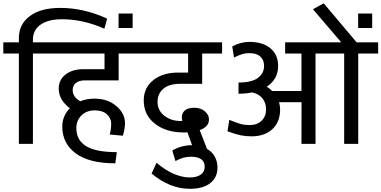

<svg xmlns="http://www.w3.org/2000/svg" viewBox="-35 -885 2346 1181"><path d="M81.1 0V-555.7H-14.6V-624.5H81.1V-652.3Q81.1 -735.4 148.2 -785.9Q215.3 -836.4 336.4 -836.4Q480.5 -836.4 624 -770.5L606.9 -708.5Q476.1 -766.6 346.7 -766.6Q262.2 -766.6 214.8 -733.6Q167.5 -700.7 167.5 -641.1V-624.5H290V-555.7H167.5V0Z M348.1 -106.4Q348.1 -171.4 394.5 -219.2Q326.2 -271 326.2 -339.8Q326.2 -393.6 367.9 -426.5Q409.7 -459.5 479 -459.5H607.9V-555.7H260.7V-624.5H817.4V-555.7H694.8V-390.6H487.8Q451.2 -390.6 431.6 -374.5Q412.1 -358.4 412.1 -331.1Q412.1 -287.6 459 -262.2Q498 -278.3 545.9 -278.3Q627 -278.3 680.4 -232.9Q733.9 -187.5 733.9 -127.4Q733.9 -93.8 720.7 -50.3L640.1 -57.6Q648.9 -90.3 648.9 -124Q648.9 -157.7 622.6 -181.9Q596.2 -206.1 547.1 -206.1Q498 -206.1 466.3 -175.3Q434.6 -144.5 434.6 -97.2Q434.6 -62 447.8 -35.6Q460.9 -9.3 489.7 10.7Q548.3 50.8 683.6 50.8L674.3 119.6Q513.2 119.6 430.7 58.3Q348.1 -2.9 348.1 -106.4Z M780.8 -801.8V-712.9H694.3V-801.8Z M1118.2 -70.8 1094.2 -70.3Q986.8 -70.3 918 -124Q849.1 -177.7 849.1 -267.1Q849.1 -344.2 907.2 -391.4Q965.3 -438.5 1059.6 -438.5H1122.1V-555.7H788.6V-624.5H1331.1V-555.7H1208.5V-369.6H1074.2Q1006.3 -369.6 970.2 -339.4Q934.1 -309.1 934.1 -257.8Q934.1 -206.5 975.3 -173.6Q1016.6 -140.6 1077.6 -140.6Q1082.5 -140.6 1086.4 -141.1Q1083.5 -152.3 1083.5 -166Q1084 -189.9 1102.5 -206.1Q1121.1 -222.2 1160.4 -222.2Q1199.7 -222.2 1225.1 -200.4Q1250.5 -178.7 1250.5 -150.9Q1250.5 -105 1193.4 -84.5L1238.3 30.8Q1270 48.8 1286.4 78.9Q1302.7 108.9 1302.7 145.5Q1302.7 205.6 1259.3 240.7Q1215.8 275.9 1134.3 276.4Q1012.2 277.3 897.5 182.6L927.7 116.2Q984.4 164.1 1036.1 185.3Q1087.9 206.5 1131.6 206.5Q1175.3 206.5 1199.7 189.2Q1224.1 171.9 1224.1 141.1Q1224.1 79.1 1138.7 79.1Q1089.8 79.1 1044.4 106L1024.9 41Q1049.8 25.4 1081.3 16.8Q1112.8 8.3 1140.1 8.3H1146.5Z M1688 -211.4Q1688 -134.3 1640.1 -90.3Q1592.3 -46.4 1512.2 -46.4Q1476.6 -46.4 1444.3 -53Q1412.1 -59.6 1364.3 -77.6L1375.5 -147.9Q1419.9 -129.4 1445.1 -122.6Q1470.2 -115.7 1499.5 -115.7Q1547.4 -115.7 1574.5 -142.8Q1601.6 -169.9 1601.6 -211.7Q1601.6 -253.4 1578.4 -281.2Q1555.2 -309.1 1514.6 -316.4Q1478.5 -308.6 1432.1 -308.6V-377.4Q1514.6 -377.4 1552 -406.2Q1589.4 -435.1 1589.4 -480Q1589.4 -515.6 1566.2 -536.9Q1543 -558.1 1499 -558.1Q1475.6 -558.1 1456.5 -552.7Q1437.5 -547.4 1404.3 -531.2L1393.6 -599.6Q1445.8 -627.4 1499 -627.4Q1580.6 -627.4 1628.2 -588.1Q1675.8 -548.8 1675.8 -478.5Q1675.8 -398.4 1606 -351.6Q1622.1 -341.8 1639.6 -325.2H1819.3V-555.7H1718.8V-624.5H2064L1890.1 -828.1L1956.1 -864.7L2158.7 -624.5H2291V-555.7H2168.5V0H2082V-555.7H1905.8V0H1819.3L1819.8 -256.3H1681.6Q1688 -233.4 1688 -211.4Z M2254.4 -801.8V-712.9H2168V-801.8Z"/></svg>

Font: Yantramanav
Style: Regular
Weight: 400
Version: Version 1.000;PS 1.0;hotconv 1.0.72;makeotf.lib2.5.5900; ttf